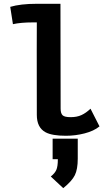

<svg xmlns="http://www.w3.org/2000/svg" viewBox="-20 -704 558 1008"><path d="M256.3 23.9H388.2V128.9Q388.2 184.6 373 215.6Q357.9 246.6 312 283.7L246.6 222.7Q267.6 206.1 275.6 188.2Q283.7 170.4 283.7 131.8H256.3ZM173.3 -684.1H297.4Q297.4 -684.1 298.3 -133.8Q298.3 -108.9 308.6 -98.9Q318.8 -88.9 351.1 -88.9Q383.8 -88.9 407.7 -99.9Q431.6 -110.8 455.1 -133.3L502.4 -40.5Q472.7 -16.1 424.1 -3.7Q375.5 8.8 326.2 8.8Q252.9 8.8 218.8 -9.8Q173.3 -34.7 173.3 -100.6Q173.3 -156.2 173.1 -270.3Q172.9 -384.3 172.9 -439.9Q172.9 -535.6 173.3 -586.4H153.8Q88.9 -586.4 47.9 -577.1L33.7 -668Q87.9 -684.1 173.3 -684.1Z"/></svg>

Font: Fantasque Sans Mono
Style: Bold
Weight: 700
Monospace: yes
Designer: Jany Belluz
Version: Version 1.8.0 ; ttfautohint (v1.8.2)